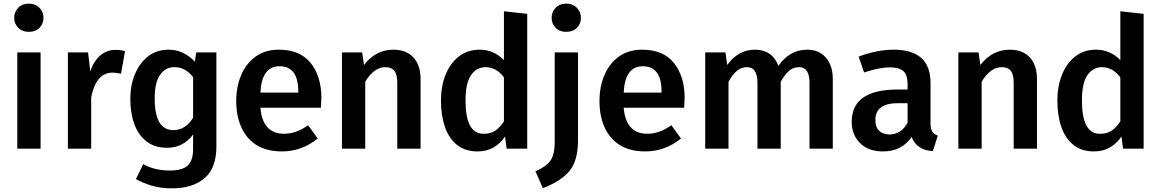

<svg xmlns="http://www.w3.org/2000/svg" viewBox="-20 -817 6379 1055"><path d="M138 -642Q102 -642 80 -664.5Q58 -687 58 -719Q58 -751 80 -774Q102 -797 138 -797Q175 -797 197 -774Q219 -751 219 -719Q219 -687 197.5 -664.5Q176 -642 138 -642ZM203 0H75V-529H203Z M481 0H353V-529H464L476 -425Q496 -483 532 -513Q568 -543 614 -543Q643 -543 667 -536L645 -412Q621 -418 598 -418Q508 -418 481 -282Z M924 218Q862 218 811.5 202.5Q761 187 727 167L767 85Q829 120 914 120Q981 120 1011 93Q1041 66 1041 2V-78Q987 -5 898 -5Q830 -5 785 -40Q740 -75 718 -135.5Q696 -196 696 -274Q696 -348 721.5 -409.5Q747 -471 794 -507.5Q841 -544 907 -544Q988 -544 1051 -478L1058 -529H1169V-12Q1169 107 1103.5 162.5Q1038 218 924 218ZM933 -102Q999 -102 1041 -170V-393Q999 -448 939 -448Q889 -448 859.5 -406Q830 -364 830 -275Q830 -102 933 -102Z M1530 15Q1445 15 1389.5 -20Q1334 -55 1306 -117.5Q1278 -180 1278 -261Q1278 -340 1305 -404Q1332 -468 1384.5 -506Q1437 -544 1513 -544Q1628 -544 1687 -471Q1746 -398 1746 -277L1743 -225H1411Q1423 -82 1541 -82Q1608 -82 1673 -129L1726 -56Q1638 15 1530 15ZM1619 -308V-314Q1619 -453 1516 -453Q1418 -453 1411 -308Z M2291 0H2163V-363Q2163 -408 2147 -428Q2131 -448 2098 -448Q2035 -448 1987 -368V0H1859V-529H1970L1980 -460Q2045 -544 2141 -544Q2213 -544 2252 -501Q2291 -458 2291 -383Z M2604 15Q2536 15 2491.5 -20.5Q2447 -56 2425 -119Q2403 -182 2403 -264Q2403 -343 2428.5 -406.5Q2454 -470 2501.5 -507Q2549 -544 2616 -544Q2692 -544 2749 -487V-755L2877 -741V0H2764L2755 -67Q2731 -30 2693 -7.5Q2655 15 2604 15ZM2640 -82Q2675 -82 2701 -99Q2727 -116 2749 -150V-392Q2707 -448 2648 -448Q2599 -448 2568.5 -404.5Q2538 -361 2538 -265Q2538 -82 2636 -82Z M2963 217 2922 124Q2979 100 3003.5 67Q3028 34 3028 -39V-529H3156V-47Q3156 65 3110 121.5Q3064 178 2963 217ZM3091 -642Q3055 -642 3033 -664.5Q3011 -687 3011 -719Q3011 -751 3033 -774Q3055 -797 3091 -797Q3128 -797 3150 -774Q3172 -751 3172 -719Q3172 -687 3150.5 -664.5Q3129 -642 3091 -642Z M3526 15Q3441 15 3385.5 -20Q3330 -55 3302 -117.5Q3274 -180 3274 -261Q3274 -340 3301 -404Q3328 -468 3380.5 -506Q3433 -544 3509 -544Q3624 -544 3683 -471Q3742 -398 3742 -277L3739 -225H3407Q3419 -82 3537 -82Q3604 -82 3669 -129L3722 -56Q3634 15 3526 15ZM3615 -308V-314Q3615 -453 3512 -453Q3414 -453 3407 -308Z M4556 0H4428V-363Q4428 -448 4370 -448Q4340 -448 4317 -429Q4294 -410 4270 -368V0H4142V-363Q4142 -448 4084 -448Q4054 -448 4030.5 -429Q4007 -410 3983 -368V0H3855V-529H3966L3976 -460Q4036 -544 4129 -544Q4223 -544 4257 -455Q4319 -544 4416 -544Q4480 -544 4518 -500.5Q4556 -457 4556 -383Z M4831 15Q4752 15 4706 -30.5Q4660 -76 4660 -148Q4660 -321 4901 -325H4967V-355Q4967 -407 4943 -427Q4919 -447 4868 -447Q4814 -447 4728 -419L4698 -506Q4800 -544 4890 -544Q5093 -544 5093 -362V-140Q5093 -108 5103 -93.5Q5113 -79 5133 -72L5106 13Q5020 10 4989 -64Q4935 15 4831 15ZM4865 -78Q4933 -78 4967 -143V-250H4914Q4790 -250 4790 -158Q4790 -82 4865 -78Z M5678 0H5550V-363Q5550 -408 5534 -428Q5518 -448 5485 -448Q5422 -448 5374 -368V0H5246V-529H5357L5367 -460Q5432 -544 5528 -544Q5600 -544 5639 -501Q5678 -458 5678 -383Z M5991 15Q5923 15 5878.5 -20.5Q5834 -56 5812 -119Q5790 -182 5790 -264Q5790 -343 5815.5 -406.5Q5841 -470 5888.5 -507Q5936 -544 6003 -544Q6079 -544 6136 -487V-755L6264 -741V0H6151L6142 -67Q6118 -30 6080 -7.5Q6042 15 5991 15ZM6027 -82Q6062 -82 6088 -99Q6114 -116 6136 -150V-392Q6094 -448 6035 -448Q5986 -448 5955.5 -404.5Q5925 -361 5925 -265Q5925 -82 6023 -82Z"/></svg>

Font: Trujillo Medium
Style: Regular
Weight: 500
Designer: Fira Sans original fonts by bBox Type GmbH, Carrois Corporate GbR, & Edenspiekermann AG / Changes by Cristiano Sobral
Foundry: Fira Sans original fonts by bBox Type GmbH, Carrois Corporate GbR, & Edenspiekermann AG / Changes by Cristiano Sobral
Version: Version 4.301;October 17, 2021;FontCreator 14.0.0.2814 64-bi